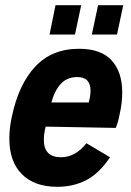

<svg xmlns="http://www.w3.org/2000/svg" viewBox="-20 -710 505 740"><path d="M451 -354Q451 -312 441 -269Q434 -234 426 -217L156 -222Q149 -195 149 -171Q149 -104 215 -104Q271 -104 313 -158L404 -104Q362 -41 312 -15.5Q262 10 201 10Q113 10 64.5 -38.5Q16 -87 16 -176Q16 -218 26 -262Q52 -385 116 -453.5Q180 -522 285 -522Q369 -522 410 -477.5Q451 -433 451 -354ZM178 -315H322Q329 -343 329 -360Q329 -413 278 -413Q239 -413 215 -387.5Q191 -362 178 -315ZM194 -690H293L269 -577H171ZM358 -690H455L431 -577H334Z"/></svg>

Font: Decalotype
Style: Bold Italic
Weight: 700
Italic angle: -12°
Designer: Alfredo Marco Pradil
Foundry: Alfredo Marco Pradil
Version: Version 1.0